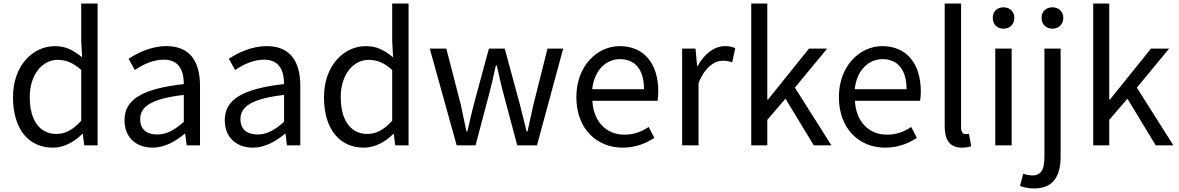

<svg xmlns="http://www.w3.org/2000/svg" viewBox="-20 -816 6618 1078"><path d="M277 13C342 13 400 -22 442 -64H445L453 0H528V-796H436V-587L441 -494C393 -533 352 -557 288 -557C164 -557 53 -447 53 -271C53 -90 141 13 277 13ZM297 -64C202 -64 147 -141 147 -272C147 -396 217 -480 304 -480C349 -480 391 -464 436 -423V-138C391 -88 347 -64 297 -64Z M837 13C904 13 965 -22 1017 -65H1020L1028 0H1103V-334C1103 -469 1048 -557 915 -557C827 -557 751 -518 702 -486L737 -423C780 -452 837 -481 900 -481C989 -481 1012 -414 1012 -344C781 -318 679 -259 679 -141C679 -43 746 13 837 13ZM863 -61C809 -61 767 -85 767 -147C767 -217 829 -262 1012 -283V-132C959 -85 915 -61 863 -61Z M1400 13C1467 13 1528 -22 1580 -65H1583L1591 0H1666V-334C1666 -469 1611 -557 1478 -557C1390 -557 1314 -518 1265 -486L1300 -423C1343 -452 1400 -481 1463 -481C1552 -481 1575 -414 1575 -344C1344 -318 1242 -259 1242 -141C1242 -43 1309 13 1400 13ZM1426 -61C1372 -61 1330 -85 1330 -147C1330 -217 1392 -262 1575 -283V-132C1522 -85 1478 -61 1426 -61Z M2023 13C2088 13 2146 -22 2188 -64H2191L2199 0H2274V-796H2182V-587L2187 -494C2139 -533 2098 -557 2034 -557C1910 -557 1799 -447 1799 -271C1799 -90 1887 13 2023 13ZM2043 -64C1948 -64 1893 -141 1893 -272C1893 -396 1963 -480 2050 -480C2095 -480 2137 -464 2182 -423V-138C2137 -88 2093 -64 2043 -64Z M2544 0H2650L2727 -291C2741 -343 2752 -394 2764 -449H2769C2782 -394 2792 -344 2806 -293L2884 0H2995L3142 -543H3054L2975 -229C2963 -177 2953 -128 2942 -78H2937C2924 -128 2912 -177 2899 -229L2814 -543H2725L2640 -229C2627 -177 2615 -128 2604 -78H2599C2588 -128 2578 -177 2567 -229L2486 -543H2393Z M3476 13C3549 13 3607 -11 3654 -42L3622 -103C3581 -76 3539 -60 3486 -60C3383 -60 3312 -134 3306 -250H3672C3674 -264 3676 -282 3676 -302C3676 -457 3598 -557 3459 -557C3335 -557 3216 -448 3216 -271C3216 -92 3331 13 3476 13ZM3305 -315C3316 -423 3384 -484 3461 -484C3546 -484 3596 -425 3596 -315Z M3810 0H3902V-349C3938 -441 3993 -475 4038 -475C4061 -475 4073 -472 4091 -466L4108 -545C4091 -554 4074 -557 4050 -557C3990 -557 3934 -513 3896 -444H3894L3885 -543H3810Z M4198 0H4288V-143L4390 -262L4549 0H4648L4443 -324L4624 -543H4522L4292 -257H4288V-796H4198Z M4950 13C5023 13 5081 -11 5128 -42L5096 -103C5055 -76 5013 -60 4960 -60C4857 -60 4786 -134 4780 -250H5146C5148 -264 5150 -282 5150 -302C5150 -457 5072 -557 4933 -557C4809 -557 4690 -448 4690 -271C4690 -92 4805 13 4950 13ZM4779 -315C4790 -423 4858 -484 4935 -484C5020 -484 5070 -425 5070 -315Z M5380 13C5405 13 5420 9 5433 5L5420 -65C5410 -63 5406 -63 5401 -63C5387 -63 5376 -74 5376 -102V-796H5284V-108C5284 -31 5312 13 5380 13Z M5568 0H5660V-543H5568ZM5614 -655C5650 -655 5675 -679 5675 -716C5675 -751 5650 -775 5614 -775C5578 -775 5554 -751 5554 -716C5554 -679 5578 -655 5614 -655Z M5786 242C5894 242 5935 173 5935 62V-543H5844V62C5844 128 5831 169 5777 169C5758 169 5739 164 5725 159L5707 228C5726 236 5754 242 5786 242ZM5889 -655C5924 -655 5950 -679 5950 -716C5950 -751 5924 -775 5889 -775C5853 -775 5828 -751 5828 -716C5828 -679 5853 -655 5889 -655Z M6118 0H6208V-143L6310 -262L6469 0H6568L6363 -324L6544 -543H6442L6212 -257H6208V-796H6118Z"/></svg>

Font: Source Han Sans KR
Style: Regular
Weight: 400
Designer: Ryoko NISHIZUKA 西塚涼子 (kana, bopomofo & ideographs); Paul D. Hunt (Latin, Greek & Cyrillic); Sandoll Communications 산돌커뮤니
Foundry: Adobe
Version: Version 2.004;hotconv 1.0.118;makeotfexe 2.5.65603